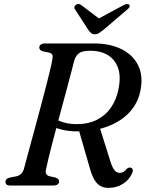

<svg xmlns="http://www.w3.org/2000/svg" viewBox="-20 -914 727 946"><path d="M214.3 -302.3 244.2 -331.6Q265.3 -319.1 294.1 -310.8Q322.8 -302.4 358.2 -302.4Q415.9 -302.4 458.5 -324.3Q501 -346.1 528 -386Q555 -425.8 564.6 -479.2Q576.4 -540.3 560.8 -581.4Q545.3 -622.5 510 -643.3Q474.7 -664.1 425.9 -664.1Q386 -664.1 369.7 -652.1Q353.4 -640.1 345.8 -615.8Q341.2 -596.9 332.4 -563.3Q323.6 -529.8 312.1 -487Q300.6 -444.2 287.8 -396.5Q274.9 -348.8 262.2 -301.1Q249.4 -253.4 238.2 -210.5Q227 -167.5 218.9 -134Q210.7 -100.5 207.1 -81.6Q202.9 -64.9 207.9 -56.8Q212.9 -48.7 222.6 -46L251.6 -39.7Q261.1 -36.5 266.1 -31.9Q271.1 -27.3 271.1 -20.1Q271.1 -10.9 263.8 -5.5Q256.4 0 242.7 0H29.9Q16.8 0 11.8 -5.1Q6.9 -10.1 6.9 -17.8Q6.9 -26.6 13.2 -32.1Q19.6 -37.5 30.9 -39.6L56.7 -44.5Q72.3 -47.3 81.9 -55.6Q91.6 -63.8 97.6 -80.8Q102.1 -98.4 111.1 -131.5Q120.1 -164.5 131.8 -207.7Q143.6 -250.9 156.7 -299.2Q169.8 -347.6 182.6 -396Q195.4 -444.5 206.7 -487.9Q218 -531.4 226 -565.1Q234.1 -598.8 237.2 -617.4Q240.9 -634.9 238.3 -643Q235.7 -651.2 221.2 -655L191.9 -661.2Q182 -664.1 177.8 -668.6Q173.6 -673.2 173.6 -679.7Q173.6 -688.9 181 -694.4Q188.5 -700 201.9 -700H441.6Q522.5 -700 579.3 -671.5Q636.1 -643 661.4 -590.5Q686.6 -538 671.5 -465.7Q659.7 -406.8 619.4 -362.3Q579 -317.9 515.1 -292.9Q451.2 -267.9 369.3 -266.7Q319.5 -266 281.4 -276.1Q243.2 -286.2 214.3 -302.3ZM367.8 -275.5 469.5 -291.9 521.3 -126.9Q528.7 -101.6 536.2 -87.5Q543.6 -73.4 552 -67.9Q560.4 -62.3 569.9 -62.3Q580.3 -62.3 588.7 -67.3Q597 -72.3 604.7 -82.1Q608.2 -86.1 614.2 -87.8Q620.1 -89.5 624.8 -87.6Q632 -85.1 633.9 -77.7Q635.8 -70.3 631.2 -61.1Q617.1 -28.4 586 -8.4Q554.9 11.7 514.6 11.7Q493.3 11.7 476.4 3.2Q459.5 -5.3 446.5 -26.1Q433.4 -46.9 423.2 -83.1ZM483.9 -810.7 381.2 -888.3Q367.3 -898.6 354.5 -890.8Q349.4 -887.5 347.1 -881.2Q344.8 -874.9 349.6 -867.8L415.4 -766.3Q422.4 -756.8 428.9 -751Q435.3 -745.2 447 -745.2Q458.5 -745.2 467.6 -751Q476.7 -756.8 489 -766.3L607.8 -867.8Q616.9 -874.9 618.5 -881.2Q620.1 -887.5 616.7 -890.8Q612.6 -894.8 605.4 -894Q598.1 -893.2 588.2 -888.3L444 -810.7Z"/></svg>

Font: Fraunces
Style: Italic
Weight: 900
Italic angle: -16°
Version: Version 1.000;[0bf87f6ff]